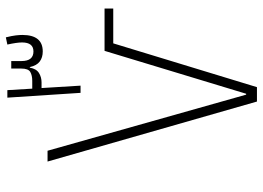

<svg xmlns="http://www.w3.org/2000/svg" viewBox="-138 -738 877 640"><g transform="rotate(-90 300.0 -418.5)"><path d="M281 0 81 -698H117L304 -36H307L450 -508H591V-479H475L329 0ZM324 -749H350Q368 -749 379.5 -755.5Q391 -762 391 -786V-819H416V-785Q416 -745 448 -745Q478 -745 478 -783Q478 -800 471 -832L495 -837Q500 -817 501.5 -804Q503 -791 503 -782Q503 -714 448 -714Q428 -714 414.5 -724Q401 -734 396 -757H394Q390 -735 376 -726.5Q362 -718 345 -718H326L334 -588H310L294 -832H319Z"/></g></svg>

Font: IBM Plex Sans Arabic ExtLt
Style: Regular
Weight: 200
Designer: Mike Abbink, Paul van der Laan, Pieter van Rosmalen, Wael Morcos, Khajak Apelian
Foundry: Bold Monday
Version: Version 1.2